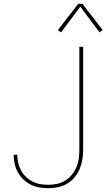

<svg xmlns="http://www.w3.org/2000/svg" viewBox="-20 -981 560 1009"><path d="M234 8Q210 8 186.5 4Q163 0 142 -10.5Q121 -21 103.5 -37.5Q86 -54 74.5 -74.5Q63 -95 57.5 -118.5Q52 -142 52 -165Q52 -166 52 -166.5Q52 -167 52 -168H71Q71 -167 71 -166.5Q71 -166 71 -166Q71 -145 76 -124Q81 -103 91 -84.5Q101 -66 117 -51Q133 -36 152 -26.5Q171 -17 192 -13.5Q213 -10 234 -10Q257 -10 280.5 -15Q304 -20 323.5 -32.5Q343 -45 358 -63.5Q373 -82 382 -103.5Q391 -125 394 -148.5Q397 -172 397 -195V-735H417V-195Q417 -169 413 -143.5Q409 -118 399 -94Q389 -70 372 -49.5Q355 -29 333 -16Q311 -3 285.5 2.5Q260 8 234 8ZM301 -811 284 -823 391 -961H413L520 -823L503 -811L402 -946Z"/></svg>

Font: Zed Mono Thin
Style: Regular
Weight: 100
Monospace: yes
Designer: Belleve Invis
Foundry: Belleve Invis
Version: Version 1.0.0; ttfautohint (v1.8.4)